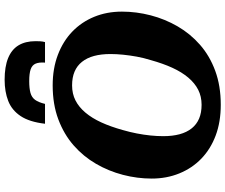

<svg xmlns="http://www.w3.org/2000/svg" viewBox="-94 -888 998 851"><g transform="rotate(-90 405.5 -462.0)"><path d="M478 -941Q425 -941 384 -925Q343 -909 317 -870Q291 -831 283 -762H371Q378 -791 389 -806Q400 -821 420 -826.5Q440 -832 472 -832Q506 -832 524.5 -825.5Q543 -819 549.5 -803.5Q556 -788 554 -762H645Q648 -773 648.5 -783.5Q649 -794 649 -804Q649 -849 630.5 -879.5Q612 -910 574 -925.5Q536 -941 478 -941ZM367 17Q291 17 231 -5.5Q171 -28 128.5 -69Q86 -110 63 -166.5Q40 -223 40 -289Q40 -353 56.5 -416.5Q73 -480 105.5 -536Q138 -592 187 -635Q236 -678 302.5 -703Q369 -728 453 -728Q528 -728 588.5 -705Q649 -682 691.5 -641Q734 -600 757 -544Q780 -488 780 -421Q780 -357 763.5 -293.5Q747 -230 714.5 -174Q682 -118 633 -75Q584 -32 517.5 -7.5Q451 17 367 17ZM453 -642Q416 -642 386.5 -627Q357 -612 332.5 -583Q308 -554 289 -512.5Q270 -471 255 -417Q246 -386 240 -355Q234 -324 231 -294.5Q228 -265 228 -238Q228 -197 236.5 -165.5Q245 -134 262.5 -112Q280 -90 306 -79Q332 -68 367 -68Q404 -68 433.5 -83Q463 -98 487.5 -127Q512 -156 531 -197.5Q550 -239 565 -293Q575 -325 580.5 -355.5Q586 -386 589 -415.5Q592 -445 592 -472Q592 -513 583.5 -544.5Q575 -576 557.5 -598Q540 -620 514 -631Q488 -642 453 -642Z"/></g></svg>

Font: Roboto Serif 20pt
Style: Bold Italic
Weight: 700
Italic angle: -10°
Version: Version 1.007